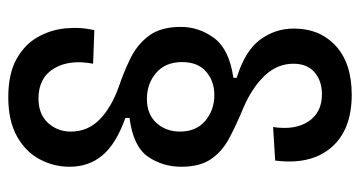

<svg xmlns="http://www.w3.org/2000/svg" viewBox="-223 -491 870 464"><g transform="rotate(90 212.0 -259.0)"><path d="M215 156Q159 156 123.5 136.5Q88 117 70 85.5Q52 54 48.5 17.5Q45 -19 53 -52L134 -49Q123 8 145.5 45.5Q168 83 218 83Q256 83 277 60Q298 37 298 5Q298 -36 269 -64.5Q240 -93 190 -111Q154 -123 120.5 -139.5Q87 -156 66 -184.5Q45 -213 45 -261Q45 -305 72 -341.5Q99 -378 168 -388V-396Q103 -416 76 -452.5Q49 -489 49 -534Q49 -597 91 -635.5Q133 -674 209 -674Q294 -674 336.5 -624.5Q379 -575 368 -489L287 -484Q295 -537 273.5 -569.5Q252 -602 208 -602Q175 -602 154.5 -584Q134 -566 134 -533Q134 -494 163 -463.5Q192 -433 241 -412Q282 -395 314 -378Q346 -361 364.5 -334Q383 -307 383 -262Q383 -217 358.5 -181.5Q334 -146 265 -137V-127Q327 -105 355 -72Q383 -39 383 8Q383 46 365 80Q347 114 309.5 135Q272 156 215 156ZM219 -179Q256 -179 277 -202Q298 -225 298 -259Q298 -298 272 -320Q246 -342 210 -342Q176 -342 153 -322Q130 -302 130 -264Q130 -224 156 -201.5Q182 -179 219 -179Z"/></g></svg>

Font: Bricolage Grotesque 12pt Condensed
Style: Regular
Weight: 400
Width: 3
Designer: Mathieu Triay
Foundry: Atelier Triay
Version: Version 1.001; ttfautohint (v1.8.4.7-5d5b);gftools[0.9.33.de